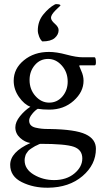

<svg xmlns="http://www.w3.org/2000/svg" viewBox="-20 -668 503 910"><path d="M370.1 83Q370.1 42 330.1 27.8Q290 13.7 170.9 13.7Q168.9 13.7 165 15.6Q164.1 16.6 156.2 20Q148.4 23.4 146.5 24.4Q144.5 25.4 137.7 29.8Q130.9 34.2 128.4 35.6Q126 37.1 120.1 41.5Q114.3 45.9 112.3 49.3Q110.4 52.7 106.4 57.6Q102.5 62.5 101.1 67.4Q99.6 72.3 98.1 78.6Q96.7 85 96.7 91.8Q96.7 133.8 140.1 159.7Q183.6 185.5 236.3 185.5Q294.9 185.5 332.5 154.3Q370.1 123 370.1 83ZM120.1 -289.1Q120.1 -244.1 147.9 -212.9Q175.8 -181.6 212.9 -181.6Q251 -181.6 275.9 -210.9Q300.8 -240.2 300.8 -281.2Q300.8 -326.2 272.9 -357.4Q245.1 -388.7 208 -388.7Q169.9 -388.7 145 -359.4Q120.1 -330.1 120.1 -289.1ZM211.9 -421.9Q248 -421.9 294.9 -409.2Q341.8 -396.5 372.1 -396.5H428.7Q434.6 -394.5 434.6 -372.1Q434.6 -358.4 428.7 -358.4H359.4Q355.5 -358.4 355.5 -355.5L365.2 -332Q376 -308.6 376 -285.2Q376 -232.4 329.1 -190.4Q282.2 -148.4 213.9 -148.4Q182.6 -148.4 159.2 -152.3Q146.5 -145.5 132.3 -127.9Q118.2 -110.4 118.2 -96.7Q118.2 -83 126 -74.7Q133.8 -66.4 148.4 -63Q163.1 -59.6 176.8 -58.1Q190.4 -56.6 209 -56.6Q213.9 -56.6 215.8 -56.6Q336.9 -54.7 385.7 -31.7Q434.6 -8.8 434.6 37.1Q434.6 112.3 371.1 166.5Q307.6 220.7 208 221.7Q138.7 222.7 83.5 195.3Q28.3 168 28.3 113.3Q28.3 52.7 124 9.8Q97.7 5.9 75.2 -14.6Q52.7 -35.2 52.7 -64.5Q52.7 -89.8 74.7 -117.2Q96.7 -144.5 124 -162.1Q94.7 -172.9 69.8 -208.5Q44.9 -244.1 44.9 -285.2Q44.9 -342.8 93.3 -382.3Q141.6 -421.9 211.9 -421.9ZM257.8 -525.4Q257.8 -503.9 239.3 -487.8Q220.7 -471.7 180.7 -471.7Q171.9 -478.5 165.5 -494.6Q159.2 -510.7 159.2 -523.4Q159.2 -567.4 185.5 -599.6Q211.9 -631.8 239.3 -646.5Q241.2 -648.4 247.1 -648.4Q266.6 -648.4 266.6 -641.6L244.1 -620.1Q221.7 -597.7 221.7 -584Q221.7 -571.3 239.7 -555.7Q257.8 -540 257.8 -525.4Z"/></svg>

Font: Crimson Text
Style: Regular
Weight: 400
Version: Version 0.13